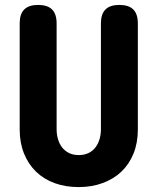

<svg xmlns="http://www.w3.org/2000/svg" viewBox="-20 -750 640 780"><path d="M60 -655Q60 -693 78.5 -711.5Q97 -730 135 -730Q173 -730 191.5 -711.5Q210 -693 210 -655V-225Q210 -204 215.5 -185Q221 -166 232 -151.5Q243 -137 260 -128.5Q277 -120 300 -120Q323 -120 340 -128.5Q357 -137 368 -151.5Q379 -166 384.5 -185Q390 -204 390 -225V-655Q390 -693 408.5 -711.5Q427 -730 465 -730Q503 -730 521.5 -711.5Q540 -693 540 -655V-224Q540 -170 522.5 -126.5Q505 -83 473.5 -53Q442 -23 397.5 -6.5Q353 10 300 10Q246 10 202 -6Q158 -22 126.5 -52.5Q95 -83 77.5 -126.5Q60 -170 60 -224Z"/></svg>

Font: Maple Mono NL ExtraBold
Style: Regular
Weight: 800
Monospace: yes
Designer: subframe7536
Version: Version 7.000